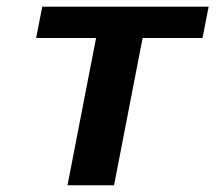

<svg xmlns="http://www.w3.org/2000/svg" viewBox="-20 -548 640 568"><path d="M105 -528.3H597.2L579.1 -435.5H401.9L317.4 0H179.7L264.2 -435.5H86.9Z"/></svg>

Font: Cousine
Style: Bold Italic
Weight: 700
Italic angle: -12°
Monospace: yes
Designer: Steve Matteson
Foundry: Ascender Corporation
Version: Version 1.20